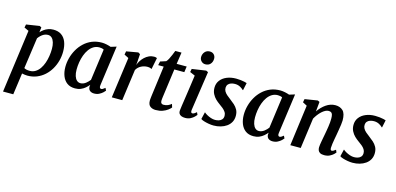

<svg xmlns="http://www.w3.org/2000/svg" viewBox="-86 -1348 4462 2164"><g transform="rotate(15 2145.0 -266.0)"><path d="M10 254 110 -481 57 -505.5 64.5 -543 218 -567 240 -556 233 -497Q248.5 -515 270.2 -531Q292 -547 319.5 -557Q347 -567 379.5 -567Q436 -567 473.2 -541.2Q510.5 -515.5 529.2 -468Q548 -420.5 548 -355.5Q548 -301 533.8 -247.8Q519.5 -194.5 492.2 -148Q465 -101.5 425.8 -66Q386.5 -30.5 336.5 -10.2Q286.5 10 227 10Q212 10 196 7.5Q180 5 164.5 2L129.5 254ZM173.5 -63.5Q187 -55.5 203.5 -52.2Q220 -49 239.5 -49Q276.5 -49 305.5 -67Q334.5 -85 355.8 -115.8Q377 -146.5 390.8 -185.8Q404.5 -225 411.2 -268.2Q418 -311.5 418 -354Q418 -395.5 408.5 -427Q399 -458.5 380.8 -476.2Q362.5 -494 335 -494Q310.5 -494 289.8 -483.5Q269 -473 252.5 -457Q236 -441 224.5 -424.5Z M1051.5 -99.5Q1048.5 -77.5 1054.5 -69Q1060.5 -60.5 1070 -60.5Q1078.5 -60.5 1088.8 -66Q1099 -71.5 1115 -85L1129 -56Q1124 -48.5 1107.2 -32.5Q1090.5 -16.5 1064.8 -3.2Q1039 10 1006 10Q976.5 10 957.2 -5Q938 -20 937.5 -52L940 -73.5Q923 -53 900.8 -33.8Q878.5 -14.5 849.2 -2.2Q820 10 783 10Q726 10 689.2 -17.5Q652.5 -45 634.5 -91.8Q616.5 -138.5 616.5 -196Q616.5 -248.5 630.5 -301.5Q644.5 -354.5 671.8 -402.2Q699 -450 738.8 -487.2Q778.5 -524.5 830.2 -545.8Q882 -567 945 -567Q970.5 -567 1000 -560.8Q1029.5 -554.5 1051 -546.5L1116 -566.5ZM983.5 -496.5Q972 -502.5 959 -505.2Q946 -508 932 -508Q894 -508 864 -489.8Q834 -471.5 811.8 -440.2Q789.5 -409 775 -369.2Q760.5 -329.5 753.5 -286.2Q746.5 -243 746.5 -201Q746.5 -156.5 756.8 -125.5Q767 -94.5 785 -78.5Q803 -62.5 827 -62.5Q845 -62.5 860.2 -68.8Q875.5 -75 889 -85Q902.5 -95 913.5 -106.8Q924.5 -118.5 933.5 -130Z M1211 0 1276.5 -476.5 1225 -503 1232.5 -542.5 1369 -566.5 1392 -552.5 1386 -462.5 1382 -423Q1390.5 -448 1406.5 -473.5Q1422.5 -499 1445 -520Q1467.5 -541 1495.2 -553.8Q1523 -566.5 1555 -566.5Q1565.5 -566.5 1574.8 -564.2Q1584 -562 1588 -558.5L1561 -424Q1556.5 -428 1543.5 -432.2Q1530.5 -436.5 1510 -436.5Q1492.5 -436.5 1474.2 -432Q1456 -427.5 1438.8 -418.8Q1421.5 -410 1407.2 -396.5Q1393 -383 1383 -365L1333 0Z M1769 -181Q1766.5 -164.5 1765 -151.8Q1763.5 -139 1762.2 -128.2Q1761 -117.5 1761 -106Q1761 -88.5 1769.5 -79.2Q1778 -70 1795 -70Q1824.5 -70 1846.8 -80.2Q1869 -90.5 1885.5 -104.5L1897.5 -65Q1885 -50 1861.8 -32.5Q1838.5 -15 1804.2 -2.5Q1770 10 1723.5 10Q1686.5 10 1660.5 -9.2Q1634.5 -28.5 1634.5 -75.5Q1634.5 -79.5 1634.8 -85.8Q1635 -92 1636.2 -102.2Q1637.5 -112.5 1639.2 -128.8Q1641 -145 1644.5 -169L1686.5 -486H1622L1632 -531L1698 -552.5Q1710.5 -564.5 1723 -588.5Q1735.5 -612.5 1747 -640.2Q1758.5 -668 1767 -690.5H1839.5L1819.5 -554H1936.5L1927 -486H1810.5Z M2068.5 10Q2042 10 2023.5 2.2Q2005 -5.5 1996.5 -20.5Q1988 -35.5 1990.5 -56.5Q1992.5 -78 1997.5 -111.2Q2002.5 -144.5 2008.8 -186.8Q2015 -229 2022 -277Q2029 -325 2036.2 -376.2Q2043.5 -427.5 2050.5 -478.5L1990.5 -504.5L1998 -542.5L2161 -566.5L2185 -555L2117.5 -96.5Q2115 -78.5 2119.5 -69.5Q2124 -60.5 2133.5 -60.5Q2143 -60.5 2154 -66.5Q2165 -72.5 2182 -87.5L2195 -58.5Q2189.5 -51 2173.2 -34.5Q2157 -18 2130.5 -4Q2104 10 2068.5 10ZM2131.5 -632.5Q2103.5 -632.5 2084 -653Q2064.5 -673.5 2065.5 -702.5Q2067 -737.5 2088.8 -761.5Q2110.5 -785.5 2146 -785.5Q2177 -785.5 2195 -765.8Q2213 -746 2212.5 -718.5Q2212.5 -682 2191.2 -657.2Q2170 -632.5 2131.5 -632.5Z M2619 -461.5H2614.5Q2604.5 -474 2577 -489.8Q2549.5 -505.5 2513.5 -505.5Q2488.5 -505.5 2468 -498.2Q2447.5 -491 2435 -476.2Q2422.5 -461.5 2421.5 -439Q2420.5 -415.5 2431.5 -396Q2442.5 -376.5 2462.8 -358.8Q2483 -341 2508.5 -322.5Q2534.5 -303.5 2559 -281.5Q2583.5 -259.5 2599.5 -230.2Q2615.5 -201 2615.5 -160Q2615.5 -118 2598 -86.2Q2580.5 -54.5 2550.2 -33.2Q2520 -12 2481.2 -1Q2442.5 10 2399.5 10Q2372.5 10 2341 4.5Q2309.5 -1 2284 -9.2Q2258.5 -17.5 2249 -26L2268.5 -108H2270.5Q2281.5 -97.5 2303 -85.2Q2324.5 -73 2350.2 -64.2Q2376 -55.5 2399.5 -55.5Q2422 -55.5 2443.5 -62Q2465 -68.5 2479 -84.5Q2493 -100.5 2493 -127.5Q2493 -151.5 2480.2 -171Q2467.5 -190.5 2446.5 -207.8Q2425.5 -225 2401 -242Q2379.5 -257 2356.2 -279.2Q2333 -301.5 2316.8 -332.8Q2300.5 -364 2300.5 -405.5Q2300.5 -454.5 2327.8 -490.8Q2355 -527 2402.8 -547Q2450.5 -567 2511.5 -567Q2538 -567 2563.8 -564Q2589.5 -561 2609.2 -556.5Q2629 -552 2637.5 -548.5Z M3133.5 -99.5Q3130.5 -77.5 3136.5 -69Q3142.5 -60.5 3152 -60.5Q3160.5 -60.5 3170.8 -66Q3181 -71.5 3197 -85L3211 -56Q3206 -48.5 3189.2 -32.5Q3172.5 -16.5 3146.8 -3.2Q3121 10 3088 10Q3058.5 10 3039.2 -5Q3020 -20 3019.5 -52L3022 -73.5Q3005 -53 2982.8 -33.8Q2960.5 -14.5 2931.2 -2.2Q2902 10 2865 10Q2808 10 2771.2 -17.5Q2734.5 -45 2716.5 -91.8Q2698.5 -138.5 2698.5 -196Q2698.5 -248.5 2712.5 -301.5Q2726.5 -354.5 2753.8 -402.2Q2781 -450 2820.8 -487.2Q2860.5 -524.5 2912.2 -545.8Q2964 -567 3027 -567Q3052.5 -567 3082 -560.8Q3111.5 -554.5 3133 -546.5L3198 -566.5ZM3065.5 -496.5Q3054 -502.5 3041 -505.2Q3028 -508 3014 -508Q2976 -508 2946 -489.8Q2916 -471.5 2893.8 -440.2Q2871.5 -409 2857 -369.2Q2842.5 -329.5 2835.5 -286.2Q2828.5 -243 2828.5 -201Q2828.5 -156.5 2838.8 -125.5Q2849 -94.5 2867 -78.5Q2885 -62.5 2909 -62.5Q2927 -62.5 2942.2 -68.8Q2957.5 -75 2971 -85Q2984.5 -95 2995.5 -106.8Q3006.5 -118.5 3015.5 -130Z M3474.5 -442.5Q3492.5 -469 3514.2 -491.5Q3536 -514 3560.8 -531.2Q3585.5 -548.5 3613 -557.8Q3640.5 -567 3670 -567Q3724.5 -567 3758 -535Q3791.5 -503 3791.5 -421.5Q3791.5 -403 3787.2 -372Q3783 -341 3777.2 -307.5Q3771.5 -274 3767 -247Q3762.5 -222 3757.2 -193.8Q3752 -165.5 3748.2 -138.5Q3744.5 -111.5 3744 -91Q3743.5 -73.5 3748.2 -67Q3753 -60.5 3759.5 -60.5Q3768.5 -60.5 3779 -65.8Q3789.5 -71 3805.5 -84L3818 -54.5Q3814 -48 3797.5 -32.2Q3781 -16.5 3754.2 -3.2Q3727.5 10 3691 10Q3660 10 3642.8 0.2Q3625.5 -9.5 3619 -25.8Q3612.5 -42 3613 -61.5Q3613.5 -75 3616 -93.5Q3618.5 -112 3622.5 -133.2Q3626.5 -154.5 3630.5 -176.5Q3634.5 -198.5 3638.5 -219Q3642 -239.5 3646.5 -263.8Q3651 -288 3654.5 -313.2Q3658 -338.5 3660.5 -363Q3663 -387.5 3662.5 -409.5Q3662.5 -439 3657.2 -455.5Q3652 -472 3640.8 -478.5Q3629.5 -485 3611.5 -485Q3593.5 -485 3573.8 -474.8Q3554 -464.5 3534.2 -446.5Q3514.5 -428.5 3496.5 -405Q3478.5 -381.5 3464 -355.5L3415.5 0H3294L3357.5 -477.5L3307 -504L3314.5 -543L3463 -567L3485.5 -556Z M4241 -461.5H4236.5Q4226.5 -474 4199 -489.8Q4171.5 -505.5 4135.5 -505.5Q4110.5 -505.5 4090 -498.2Q4069.5 -491 4057 -476.2Q4044.5 -461.5 4043.5 -439Q4042.5 -415.5 4053.5 -396Q4064.5 -376.5 4084.8 -358.8Q4105 -341 4130.5 -322.5Q4156.5 -303.5 4181 -281.5Q4205.5 -259.5 4221.5 -230.2Q4237.5 -201 4237.5 -160Q4237.5 -118 4220 -86.2Q4202.5 -54.5 4172.2 -33.2Q4142 -12 4103.2 -1Q4064.5 10 4021.5 10Q3994.5 10 3963 4.5Q3931.5 -1 3906 -9.2Q3880.5 -17.5 3871 -26L3890.5 -108H3892.5Q3903.5 -97.5 3925 -85.2Q3946.5 -73 3972.2 -64.2Q3998 -55.5 4021.5 -55.5Q4044 -55.5 4065.5 -62Q4087 -68.5 4101 -84.5Q4115 -100.5 4115 -127.5Q4115 -151.5 4102.2 -171Q4089.5 -190.5 4068.5 -207.8Q4047.5 -225 4023 -242Q4001.5 -257 3978.2 -279.2Q3955 -301.5 3938.8 -332.8Q3922.5 -364 3922.5 -405.5Q3922.5 -454.5 3949.8 -490.8Q3977 -527 4024.8 -547Q4072.5 -567 4133.5 -567Q4160 -567 4185.8 -564Q4211.5 -561 4231.2 -556.5Q4251 -552 4259.5 -548.5Z"/></g></svg>

Font: Merriweather 20pt SemiBold
Style: Italic
Weight: 600
Italic angle: -7.8°
Version: Version 2.101